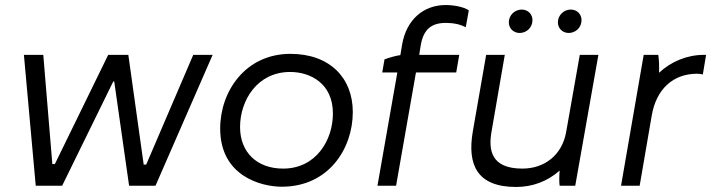

<svg xmlns="http://www.w3.org/2000/svg" viewBox="-20 -738 2826 763"><path d="M122 0H227L430 -414H434L493 0H598L825 -520H748L561 -84H551L490 -520H410L198 -86H188L152 -520H75Z M1100 4C1284 4 1382 -145 1382 -293C1382 -428 1291 -524 1134 -524C957 -524 855 -377 855 -227C855 -38 1018 4 1100 4ZM1105 -68C1001 -68 934 -133 934 -233C934 -340 1003 -452 1133 -452C1214 -452 1303 -406 1303 -287C1303 -181 1236 -68 1105 -68Z M1508 -502 1499 -450H1559L1480 0H1554L1633 -450H1793L1805 -520H1646L1652 -558C1663 -623 1696 -647 1752 -647C1783 -647 1809 -641 1831 -630L1843 -697C1822 -711 1783 -718 1751 -718C1663 -718 1595 -660 1578 -561L1571 -519C1550 -516 1527 -509 1508 -502Z M2031 5C2096 5 2155 -17 2204 -60C2202 -38 2202 -12 2204 0H2266L2358 -520H2284L2230 -214C2214 -122 2144 -68 2056 -68C1931 -68 1921 -142 1933 -213L1986 -520H1912L1859 -216C1836 -83 1876 5 2031 5ZM2045 -607C2072 -607 2096 -628 2096 -658C2096 -681 2079 -700 2053 -700C2026 -700 2002 -678 2002 -649C2002 -626 2020 -607 2045 -607ZM2240 -607C2267 -607 2291 -628 2291 -658C2291 -681 2274 -700 2248 -700C2221 -700 2197 -678 2197 -649C2197 -626 2215 -607 2240 -607Z M2448 0H2522L2570 -279C2588 -384 2655 -445 2750 -445C2758 -445 2766 -444 2773 -442L2786 -520H2778C2709 -520 2647 -493 2599 -449C2600 -474 2599 -501 2596 -520H2538Z"/></svg>

Font: Fixel Display 20240404
Style: Italic
Weight: 400
Italic angle: -10°
Designer: AlfaBravo + MacPaw
Foundry: Kyrylo Tkachov, Marchela Mozhyna, Serhii Makarenko, Maria Weinstein, Zakhar Kryvoshyya
Version: Version 1.211;Glyphs 3.2 (3225)